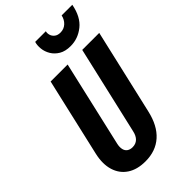

<svg xmlns="http://www.w3.org/2000/svg" viewBox="-285 -1037 1134 1134"><g transform="rotate(-45 282.0 -470.0)"><path d="M216 10Q147 10 102 -20Q57 -50 40.5 -104Q24 -158 40 -229L153 -720H295L171 -181Q166 -158 170 -140Q174 -122 187.5 -112.5Q201 -103 221 -103Q248 -103 265.5 -119.5Q283 -136 290 -169L417 -720H559L436 -187Q414 -90 358 -40Q302 10 216 10ZM385 -784Q341 -784 312.5 -801Q284 -818 268.5 -844Q253 -870 250 -898.5Q247 -927 254 -950H343Q339 -937 343.5 -921Q348 -905 362 -894Q376 -883 399 -883Q428 -883 448.5 -902Q469 -921 475 -950H564Q548 -865 497.5 -824.5Q447 -784 385 -784Z"/></g></svg>

Font: Instrument Sans Condensed
Style: Bold Italic
Weight: 700
Width: 3
Italic angle: -13°
Designer: Rodrigo Fuenzalida
Foundry: fragTYPE
Version: Version 1.000;gftools[0.9.28]